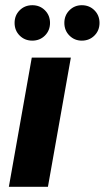

<svg xmlns="http://www.w3.org/2000/svg" viewBox="-20 -717 402 737"><path d="M14 0 102 -496H252L164 0ZM104 -561Q75 -561 55.5 -580.5Q36 -600 36 -629Q36 -658 55.5 -677.5Q75 -697 104 -697Q133 -697 152.5 -677.5Q172 -658 172 -629Q172 -600 152.5 -580.5Q133 -561 104 -561ZM294 -561Q266 -561 246.5 -580.5Q227 -600 227 -629Q227 -658 246.5 -677.5Q266 -697 294 -697Q323 -697 342.5 -677.5Q362 -658 362 -629Q362 -600 342.5 -580.5Q323 -561 294 -561Z"/></svg>

Font: DM Sans 28pt Black
Style: Italic
Weight: 900
Italic angle: -10°
Version: Version 4.004;gftools[0.9.30]